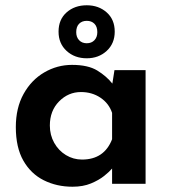

<svg xmlns="http://www.w3.org/2000/svg" viewBox="-20 -697 646 728"><path d="M255 11Q195 11 146 -13.5Q97 -38 68.5 -88Q40 -138 40 -215Q40 -288 69.5 -341Q99 -394 148 -422.5Q197 -451 253 -451Q314 -451 349 -429.5Q384 -408 406 -380L414 -431H532V0H405V-58Q395 -46 375 -30Q355 -14 325 -1.5Q295 11 255 11ZM291 -92Q375 -92 405 -169V-269Q393 -305 361 -326.5Q329 -348 287 -348Q239 -348 204 -312.5Q169 -277 169 -221Q169 -185 185.5 -155.5Q202 -126 230 -109Q258 -92 291 -92ZM202 -577Q202 -623 232.5 -650Q263 -677 309 -677Q354 -677 384.5 -650Q415 -623 415 -577Q415 -532 384.5 -504Q354 -476 309 -476Q263 -476 232.5 -504Q202 -532 202 -577ZM269 -575Q269 -556 280 -544.5Q291 -533 309 -533Q327 -533 338 -544.5Q349 -556 349 -575Q349 -596 338 -607Q327 -618 309 -618Q291 -618 280 -607Q269 -596 269 -575Z"/></svg>

Font: Reem Kufi SemiBold
Style: Regular
Weight: 600
Designer: Khaled Hosny
Version: Version 1.001